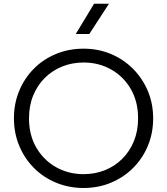

<svg xmlns="http://www.w3.org/2000/svg" viewBox="-20 -970 876 1006"><path d="M418 15Q340.5 15 273.8 -12.8Q207 -40.5 157.8 -90Q108.5 -139.5 80.8 -206Q53 -272.5 53 -350Q53 -428 80.8 -494.5Q108.5 -561 157.8 -610.5Q207 -660 273.8 -687.5Q340.5 -715 418 -715Q495 -715 561.5 -687Q628 -659 677.5 -609Q727 -559 754.8 -492.8Q782.5 -426.5 782.5 -350Q782.5 -272.5 754.8 -206Q727 -139.5 677.5 -90Q628 -40.5 561.5 -12.8Q495 15 418 15ZM418 -57.5Q477.5 -57.5 529.5 -78.2Q581.5 -99 620.5 -137.8Q659.5 -176.5 681.5 -230.2Q703.5 -284 703.5 -350Q703.5 -438 665.2 -503.8Q627 -569.5 562.2 -606Q497.5 -642.5 418 -642.5Q358.5 -642.5 306.5 -621.8Q254.5 -601 215.5 -562.5Q176.5 -524 154.2 -470.2Q132 -416.5 132 -350Q132 -262 170.5 -196.2Q209 -130.5 273.8 -94Q338.5 -57.5 418 -57.5ZM377 -792 473 -950.5H551L448 -792Z"/></svg>

Font: Geologica Cursive ExtraLight
Style: Regular
Weight: 250
Designer: Sindre Bremnes, Frode Helland
Foundry: Monokrom Skriftforlag AS
Version: Version 1.010;gftools[0.9.28]